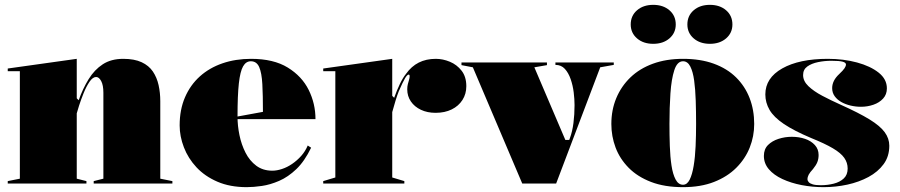

<svg xmlns="http://www.w3.org/2000/svg" viewBox="-20 -758 3718 793"><path d="M692 -10V0H367V-10L407 -20V-375Q407 -406 398 -423Q389 -440 377 -440Q363 -440 349.5 -420Q336 -400 325 -372.5Q314 -345 306.5 -321.5Q299 -298 297 -290V-20L337 -10V0H12V-10L62 -20V-464H12V-475L297 -515V-352L305 -344Q322 -392 346 -431Q370 -470 404.5 -492.5Q439 -515 489 -515Q535 -515 565 -501Q595 -487 611.5 -462.5Q628 -438 635 -406.5Q642 -375 642 -340V-20Z M1017 -515Q1110 -515 1168.5 -479Q1227 -443 1255 -386.5Q1283 -330 1283 -266H957V-276L1066 -296Q1066 -364 1063.5 -410.5Q1061 -457 1050.5 -481Q1040 -505 1016 -505Q996 -505 984 -484Q972 -463 966.5 -413.5Q961 -364 961 -276Q961 -239 969 -200Q977 -161 994 -127.5Q1011 -94 1038.5 -73.5Q1066 -53 1105 -53Q1123 -53 1144.5 -60Q1166 -67 1186.5 -81Q1207 -95 1224 -114Q1241 -133 1251 -157L1265 -148Q1238 -92 1204 -59.5Q1170 -27 1133 -11Q1096 5 1061.5 10Q1027 15 999 15Q930 15 878 -7.5Q826 -30 791.5 -67Q757 -104 739.5 -149.5Q722 -195 722 -240Q722 -305 744 -356Q766 -407 805.5 -442.5Q845 -478 899 -496.5Q953 -515 1017 -515Z M1315 0V-10L1365 -25V-464H1315V-475L1600 -515V-362L1608 -354Q1619 -385 1631.5 -411Q1644 -437 1657 -453Q1679 -484 1709.5 -499.5Q1740 -515 1780 -515Q1809 -515 1838 -503Q1867 -491 1886.5 -466Q1906 -441 1906 -402Q1906 -370 1890 -345Q1874 -320 1845.5 -306Q1817 -292 1779 -292Q1745 -292 1718.5 -304.5Q1692 -317 1677 -339Q1662 -361 1662 -389Q1662 -401 1664.5 -410.5Q1667 -420 1669.5 -428.5Q1672 -437 1672 -443Q1672 -450 1668 -450Q1662 -450 1653 -435Q1644 -420 1627 -381Q1621 -366 1614 -343.5Q1607 -321 1600 -295V-25L1650 -10V0Z M2137 0 1933 -480 1886 -489V-500H2239V-489L2187 -480L2315 -180H2331L2334 -188Q2344 -215 2348.5 -250Q2353 -285 2353 -324Q2353 -348 2349.5 -376.5Q2346 -405 2337 -431Q2328 -457 2313 -473.5Q2298 -490 2274 -490V-500H2515V-490L2459 -480L2277 0Z M2801 -515Q2873 -515 2928 -495Q2983 -475 3020 -438.5Q3057 -402 3076 -353Q3095 -304 3095 -246Q3095 -195 3076.5 -148.5Q3058 -102 3021 -65Q2984 -28 2929 -6.5Q2874 15 2801 15Q2725 15 2669 -6.5Q2613 -28 2576.5 -65Q2540 -102 2522.5 -148.5Q2505 -195 2505 -246Q2505 -304 2525.5 -353Q2546 -402 2584 -438.5Q2622 -475 2677 -495Q2732 -515 2801 -515ZM2801 -505Q2777 -505 2765 -468Q2753 -431 2749 -372Q2745 -313 2745 -246Q2745 -200 2746.5 -155Q2748 -110 2753.5 -74Q2759 -38 2770.5 -16.5Q2782 5 2801 5Q2818 5 2828.5 -16Q2839 -37 2845 -73Q2851 -109 2853 -154Q2855 -199 2855 -246Q2855 -296 2853.5 -342.5Q2852 -389 2847 -425.5Q2842 -462 2831 -483.5Q2820 -505 2801 -505ZM2912 -738Q2953 -738 2979 -715.5Q3005 -693 3005 -657Q3005 -622 2979 -599.5Q2953 -577 2912 -577Q2871 -577 2845 -599.5Q2819 -622 2819 -657Q2819 -693 2845 -715.5Q2871 -738 2912 -738ZM2678 -738Q2719 -738 2745 -715.5Q2771 -693 2771 -657Q2771 -622 2745 -599.5Q2719 -577 2678 -577Q2637 -577 2611 -599.5Q2585 -622 2585 -657Q2585 -693 2611 -715.5Q2637 -738 2678 -738Z M3382 15Q3335 15 3291 6.5Q3247 -2 3211.5 -18.5Q3176 -35 3155.5 -59Q3135 -83 3135 -114Q3135 -142 3152 -159Q3169 -176 3195.5 -184.5Q3222 -193 3250 -193Q3280 -193 3305 -184.5Q3330 -176 3345.5 -159Q3361 -142 3361 -118Q3361 -102 3356 -89Q3351 -76 3338 -60Q3325 -46 3320 -36.5Q3315 -27 3315 -17Q3315 -12 3320 -6Q3325 0 3337 3.5Q3349 7 3370 7Q3398 7 3423.5 0.5Q3449 -6 3465 -21Q3481 -36 3481 -62Q3481 -86 3467 -106Q3453 -126 3420 -145.5Q3387 -165 3330 -188Q3259 -218 3217.5 -246Q3176 -274 3158.5 -304Q3141 -334 3141 -368Q3141 -436 3211 -475.5Q3281 -515 3399 -515Q3464 -515 3519.5 -500Q3575 -485 3609 -458Q3643 -431 3643 -393Q3643 -368 3627.5 -351Q3612 -334 3587.5 -325.5Q3563 -317 3536 -317Q3514 -317 3493 -322Q3472 -327 3455 -336.5Q3438 -346 3427.5 -360.5Q3417 -375 3417 -394Q3417 -425 3446 -452Q3462 -467 3468 -476Q3474 -485 3474 -492Q3474 -495 3471 -498Q3468 -501 3461 -503Q3454 -505 3442.5 -506Q3431 -507 3414 -507Q3386 -507 3359 -501.5Q3332 -496 3314.5 -483.5Q3297 -471 3297 -448Q3297 -423 3319 -402Q3341 -381 3376 -362.5Q3411 -344 3451 -326Q3527 -292 3571 -265Q3615 -238 3634 -212Q3653 -186 3653 -156Q3653 -112 3629.5 -80Q3606 -48 3567 -27Q3528 -6 3480 4.5Q3432 15 3382 15Z"/></svg>

Font: Kalnia Thin
Style: Regular
Weight: 100
Version: Version 1.105